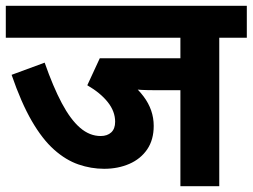

<svg xmlns="http://www.w3.org/2000/svg" viewBox="-20 -642 871 662"><path d="M736 -512V0H602V-331H516Q488 -331 469 -332Q450 -333 438 -335L381 -390Q440 -356 475 -309.5Q510 -263 510 -208Q510 -160 487.5 -127Q465 -94 426 -77Q387 -60 339 -60Q294 -60 250.5 -75Q207 -90 166.5 -126Q126 -162 89.5 -225Q53 -288 20 -384L134 -426Q163 -343 193 -286.5Q223 -230 256 -201.5Q289 -173 327 -173Q350 -173 363.5 -185.5Q377 -198 377 -222Q377 -258 351.5 -290Q326 -322 281 -348L324 -441H602V-512H0V-622H831V-512Z"/></svg>

Font: Noto Sans Devanagari
Style: Bold
Weight: 700
Version: Version 2.003